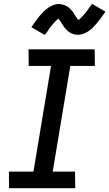

<svg xmlns="http://www.w3.org/2000/svg" viewBox="-20 -996 578 1016"><path d="M378 0H28L27 -88H157L250 -647H132L131 -735H481L482 -647H352L259 -88H377ZM217 -811 146 -852Q158 -870 168.5 -884.5Q179 -899 189 -911Q199 -923 209 -933Q219 -943 232.5 -953Q246 -963 261.5 -969Q277 -975 292 -975Q297 -975 301.5 -974Q306 -973 310.5 -972Q315 -971 319 -969.5Q323 -968 328 -966Q333 -964 336.5 -961.5Q340 -959 343.5 -956.5Q347 -954 350 -950.5Q353 -947 356.5 -943.5Q360 -940 363 -936.5Q366 -933 368 -929.5Q370 -926 372.5 -922.5Q375 -919 377 -915.5Q379 -912 382 -907Q385 -902 388 -898Q391 -894 394 -891Q397 -888 397 -886Q396 -886 394.5 -886.5Q393 -887 392 -887H391L394 -890Q398 -892 401 -894.5Q404 -897 406.5 -899.5Q409 -902 411 -904Q413 -906 415 -908Q417 -910 418.5 -912Q420 -914 422 -916.5Q424 -919 426.5 -921.5Q429 -924 431 -926.5Q433 -929 435.5 -932Q438 -935 440.5 -938Q443 -941 445 -944.5Q447 -948 449.5 -951.5Q452 -955 455 -959Q458 -963 461 -967Q464 -971 467 -976L538 -934Q526 -917 515.5 -902.5Q505 -888 495 -876Q485 -864 475 -853.5Q465 -843 452 -833.5Q439 -824 423.5 -818Q408 -812 393 -812Q388 -812 383 -812.5Q378 -813 373.5 -814Q369 -815 365 -816.5Q361 -818 356 -820.5Q351 -823 347.5 -825.5Q344 -828 340.5 -830.5Q337 -833 334 -836.5Q331 -840 327.5 -843.5Q324 -847 321 -850.5Q318 -854 316 -857.5Q314 -861 311.5 -864.5Q309 -868 307 -871.5Q305 -875 302 -880Q299 -885 296 -888.5Q293 -892 290 -895.5Q287 -899 287 -900V-901Q288 -901 289.5 -900.5Q291 -900 292 -900H293L290 -898Q286 -895 283 -892.5Q280 -890 277 -887Q274 -884 272.5 -882.5Q271 -881 269 -879Q267 -877 265.5 -875Q264 -873 262 -870.5Q260 -868 257.5 -865.5Q255 -863 253 -860.5Q251 -858 248.5 -855Q246 -852 243.5 -848.5Q241 -845 239 -842Q237 -839 234.5 -835Q232 -831 229.5 -827.5Q227 -824 223.5 -819.5Q220 -815 217 -811Z"/></svg>

Font: Iosevka Term Curly Semibold
Style: Italic
Weight: 600
Italic angle: -9°
Designer: Belleve Invis
Foundry: Belleve Invis
Version: Version 32.3.0